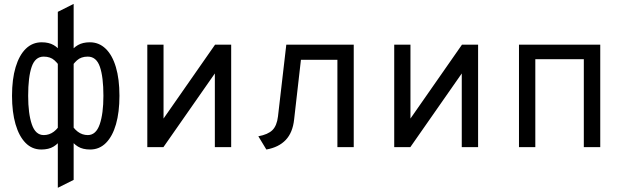

<svg xmlns="http://www.w3.org/2000/svg" viewBox="-20 -734 3120 958"><path d="M186 12Q140 12 107.5 -21Q75 -54 57.5 -114.2Q40 -174.5 40 -256Q40 -339.5 58 -399.2Q76 -459 109 -491Q142 -523 188 -523Q223.5 -523 247.5 -509.2Q271.5 -495.5 289 -469L287.5 -388.5Q272 -414.5 251.8 -433Q231.5 -451.5 198 -451.5Q155.5 -451.5 138 -400.5Q120.5 -349.5 120.5 -256Q120.5 -167 138.8 -113.5Q157 -60 198.5 -60Q253.5 -60 289 -128L289.5 -44.5Q271 -17 247 -2.5Q223 12 186 12ZM268.5 203V-675L347.5 -714.5V163.5ZM430 12Q393 12 369.2 -2.5Q345.5 -17 326.5 -44.5L327.5 -128Q363 -60 418 -60Q459 -60 477.5 -113.5Q496 -167 496 -256Q496 -349.5 478.5 -400.5Q461 -451.5 418 -451.5Q384.5 -451.5 364.2 -433Q344 -414.5 328.5 -388.5L327.5 -469Q345 -495.5 369 -509.2Q393 -523 428.5 -523Q474 -523 507.2 -491Q540.5 -459 558.2 -399.2Q576 -339.5 576 -256Q576 -174.5 558.8 -114.2Q541.5 -54 508.8 -21Q476 12 430 12Z M715 0V-511H796V-142.5L1053 -511H1133.5V0H1052V-367.5L795.5 0Z M1309 12 1269 -54Q1317.5 -63 1339.5 -85Q1361.5 -107 1367 -153L1408.5 -511H1745V0H1663.5V-435.5H1481.5L1447.5 -137.5Q1440.5 -72.5 1405.8 -35.8Q1371 1 1309 12Z M1947 0V-511H2028V-142.5L2285 -511H2365.5V0H2284V-367.5L2027.5 0Z M2569.5 0V-511H2975V0H2893V-438.5H2651V0Z"/></svg>

Font: Overpass Mono
Style: Regular
Weight: 400
Designer: Delve Withrington, Dave Bailey
Foundry: Delve Fonts LLC
Version: Version 4.000